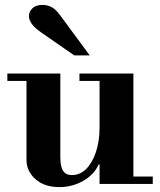

<svg xmlns="http://www.w3.org/2000/svg" viewBox="-20 -750 653 783"><path d="M222 13Q161 13 124.5 -19.5Q88 -52 88 -97.9V-435H226V-111Q226 -70 237.5 -53Q249 -36 273 -36Q307 -36 332 -61.5Q357 -87 371.5 -130.8Q386 -174.7 386 -229L406 -79H382Q364 -38 319.5 -12.5Q275 13 222 13ZM386 0V-30H603V0ZM10 -420V-450H226V-420ZM386 -15V-435H524V-15ZM304 -420V-450H524V-420ZM283 -524 146 -619Q118 -639 108 -655Q98 -671 98 -684Q98 -702 112 -716Q126 -730 154 -730Q171 -730 188.5 -722Q206 -714 225 -688L346 -524Z"/></svg>

Font: Libre Bodoni
Style: Regular
Weight: 400
Designer: Pablo Impallari, Rodrigo Fuenzalida
Foundry: Impallari Type
Version: Version 2.005;gftools[0.9.23]